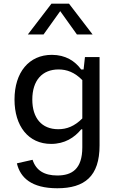

<svg xmlns="http://www.w3.org/2000/svg" viewBox="-20 -826 660 1052"><path d="M59.5 -280.5C59.5 -135.5 135 -37.5 260 -37.5C334.5 -37.5 388 -72 425 -117.5H431V-19C431 101.5 373 135.5 294 135.5C223.5 135.5 177.5 108.5 158.5 49.5L72.5 69C91 147.5 152.5 205.5 294 205.5C444 205.5 525.5 139.5 525.5 -29V-513.5H445.5L438 -445.5H424.5C391.5 -491 339.5 -525.5 264 -525.5C139 -525.5 59.5 -430 59.5 -280.5ZM132.5 -637H218.5L310 -765L401.5 -637H487.5L358 -806H262ZM157 -280.5C157 -385 211 -445.5 301 -445.5C346 -445.5 389 -430 431 -387V-177C388 -134 345.5 -118 299.5 -118C208 -118 157 -179.5 157 -280.5Z"/></svg>

Font: Monaspace Neon
Style: Regular
Weight: 400
Designer: Riley Cran & the Lettermatic Team
Foundry: Lettermatic
Version: Version 1.200 (Monaspace Neon)